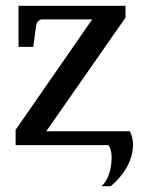

<svg xmlns="http://www.w3.org/2000/svg" viewBox="-20 -502 501 664"><path d="M366 44C366 84 353 123 331 142H363C402 109 440 59 440 -2C440 -20 436 -35 429 -48H140L414 -441V-482H44V-340H95L105 -414C106 -423 115 -435 125 -435H299L34 -53V0H355C363 11 366 25 366 43Z"/></svg>

Font: Veleka
Style: Regular
Weight: 400
Designer: Stefan Peev, Context Ltd, 2016; SIL International, 1997-2014.
Foundry: Stefan Peev, Context Ltd, 2016
Version: Version 1.000